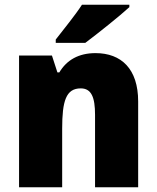

<svg xmlns="http://www.w3.org/2000/svg" viewBox="-20 -786 658 806"><path d="M523 -756V-766H324C295 -721 247 -663 214 -620V-606H338C390 -645 483 -719 523 -756ZM381 -563C310 -563 260 -534 229 -482H221L198 -553H60V0H241V-246C241 -362 257 -415 319 -415C364 -415 379 -377 379 -304V0H560V-360C560 -497 489 -563 381 -563Z"/></svg>

Font: Noto Sans Arabic UI SmCn Bk
Style: Regular
Weight: 900
Width: 4
Designer: Monotype Design Team, Nadine Chahine and Nizar Qandah
Foundry: Monotype Imaging Inc.
Version: Version 2.010